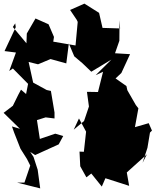

<svg xmlns="http://www.w3.org/2000/svg" viewBox="-24 -954 859 1060"><path d="M60 -825 63 -804 1 -672 64 -664 27 -562 47 -576 131 -491 120 -435 92 -459 77 -431 47 -370 -4 -331 86 -243 42 -256 54 -222 89 -133 125 -76 143 -40 111 54H70L198 86L184 -17L161 -88L143 -115L170 -98L300 -157L325 -203L281 -216L196 -187L180 -291L228 -306L277 -300V-333L257 -452L234 -457L159 -498L134 -612L186 -599L255 -628L342 -604L356 -714L394 -624L386 -643L431 -605L480 -558L591 -625L504 -539L545 -558L517 -446L456 -447L467 -366L440 -286L383 -238L412 -300L453 -224L454 -252L439 -116L415 -117L419 -36L453 25L480 4L538 76L558 30L689 72L676 -2L787 -102L763 -55L790 -138L804 -222L815 -233L797 -274L721 -252L740 -356L726 -374L679 -456L674 -479L614 -521L646 -551L694 -655L611 -660L635 -729L636 -843L639 -797L542 -800L523 -883L442 -934L363 -899L400 -844L405 -833L393 -703L270 -724L274 -750L244 -820L172 -852L124 -769L122 -715L47 -805Z"/></svg>

Font: Hussar Lance
Style: Regular
Weight: 700
Foundry: Cannot Into Space Fonts, PlusOne Fonts
Version: Version 2.27